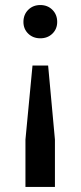

<svg xmlns="http://www.w3.org/2000/svg" viewBox="-20 -512 320 762"><path d="M81 42 109 -252H171L198 42V230H81ZM207 -425Q207 -397 188 -378.5Q169 -360 140 -360Q111 -360 92 -378.5Q73 -397 73 -425Q73 -454 92 -473Q111 -492 140 -492Q169 -492 188 -473Q207 -454 207 -425Z"/></svg>

Font: Metropolitano Medium
Style: Regular
Weight: 500
Designer: Fonts by Alex Slobzheninov & Chris M. Simpson / Changes by Cristiano Sobral
Foundry: Fonts by Alex Slobzheninov & Chris M. Simpson / Changes by Cristiano Sobral
Version: Version 1.00;August 30, 2020;FontCreator 13.0.0.2681 64-bit